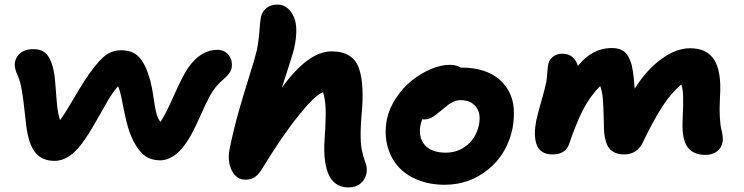

<svg xmlns="http://www.w3.org/2000/svg" viewBox="-20 -759 3271 844"><path d="M220.2 -51.8Q164.6 -51.8 134.8 -88.9Q105 -126 95.2 -208Q93.8 -220.7 88.9 -263.7Q84 -306.6 82.3 -319.6Q80.6 -332.5 76.2 -359.6Q71.8 -386.7 66.9 -402.6Q62 -418.5 55.2 -433.1Q34.2 -479 56.2 -511Q78.1 -543 126 -543Q155.3 -543 174.1 -530.3Q192.9 -517.6 205.1 -485.8Q217.8 -454.1 221.9 -406Q226.1 -357.9 229.7 -309.6Q233.4 -261.2 244.1 -231Q263.7 -256.8 297.1 -314.2Q330.6 -371.6 350.1 -401.9Q397 -473.6 432.1 -505.9Q467.3 -538.1 512.2 -538.1Q565.4 -538.1 594 -505.1Q622.6 -472.2 641.1 -402.8Q648.9 -372.1 654.8 -330.6Q660.6 -289.1 666.7 -264.2Q672.9 -239.3 685.1 -223.1Q707.5 -255.4 746.1 -342.5Q784.7 -429.7 809.1 -463.9Q864.3 -540 935.1 -540Q967.8 -540 985.8 -515.9Q1003.9 -491.7 998 -460Q994.6 -437.5 960.9 -409.2Q943.8 -395 929.2 -377.2Q914.6 -359.4 902.6 -337.2Q890.6 -314.9 881.8 -296.1Q873 -277.3 860.6 -249.3Q848.1 -221.2 839.8 -204.1Q798.8 -119.6 760.7 -86.9Q722.7 -54.2 684.1 -54.2Q645.5 -54.2 618.4 -73Q591.3 -91.8 566.9 -138.2Q547.9 -174.8 536.1 -224.1Q524.4 -273.4 516.4 -316.7Q508.3 -359.9 499 -379.9Q476.1 -354.5 452.1 -313.2Q428.2 -272 399.2 -220.5Q370.1 -168.9 340.8 -128.9Q283.2 -51.8 220.2 -51.8Z M1059.1 30.8Q1019 30.8 998.8 -9.5Q978.5 -49.8 989.7 -106Q1006.8 -190.4 1030.8 -274.2Q1054.7 -357.9 1077.1 -428Q1099.6 -498 1108.9 -538.1Q1117.2 -578.6 1120.4 -622.8Q1123.5 -667 1127 -684.1Q1131.8 -707 1150.4 -722.9Q1168.9 -738.8 1199.7 -738.8Q1244.6 -738.8 1269.3 -689.9Q1293.9 -641.1 1272.9 -545.9Q1264.2 -510.7 1218.8 -373Q1334.5 -533.2 1437 -533.2Q1485.8 -533.2 1515.9 -513.9Q1545.9 -494.6 1558.3 -457.8Q1570.8 -420.9 1573.2 -367.7Q1575.7 -314.5 1568.8 -247.1Q1565.9 -211.4 1565.4 -182.1Q1564.9 -152.8 1566.2 -134Q1567.4 -115.2 1571 -97.4Q1574.7 -79.6 1577.6 -70.1Q1580.6 -60.5 1585.4 -46.9Q1586.9 -42.5 1587.9 -40Q1595.2 -19.5 1590.8 3.9Q1585.4 30.8 1564.5 47.9Q1543.5 64.9 1510.7 64.9Q1477.5 64.9 1454.8 47.6Q1432.1 30.3 1421.1 -0.2Q1410.2 -30.8 1407 -66.7Q1403.8 -102.5 1406.7 -145Q1413.1 -237.3 1411.4 -281Q1409.7 -324.7 1399.9 -354Q1364.7 -340.8 1293.2 -252.2Q1221.7 -163.6 1132.8 -18.1Q1115.7 9.8 1098.6 20.3Q1081.5 30.8 1059.1 30.8Z M1934.6 53.2Q1867.2 53.2 1813.2 30.5Q1759.3 7.8 1726.8 -31Q1694.3 -69.8 1681.9 -122.3Q1669.4 -174.8 1680.7 -233.9Q1690.4 -282.2 1720.5 -327.6Q1750.5 -373 1789.6 -404.5Q1828.6 -436 1873.5 -455.1Q1918.5 -474.1 1958.5 -474.1Q1984.9 -474.1 2005.4 -461.9H2009.8Q2061.5 -461.9 2103.3 -448.7Q2145 -435.5 2172.9 -411.9Q2200.7 -388.2 2218 -355.2Q2235.4 -322.3 2238.3 -282.2Q2241.2 -242.2 2233.4 -196.8Q2210.4 -83.5 2127.2 -15.1Q2043.9 53.2 1934.6 53.2ZM1828.6 -210Q1817.9 -154.3 1847.7 -121.1Q1877.4 -87.9 1939.5 -87.9Q1993.7 -87.9 2033.9 -121.6Q2074.2 -155.3 2085.4 -210.9Q2095.2 -259.8 2072.5 -289.3Q2049.8 -318.8 2003.4 -318.8Q1989.3 -318.8 1975.1 -312.5Q1960.9 -306.2 1951.4 -299.1Q1941.9 -292 1921.4 -274.9Q1892.6 -250.5 1877.4 -242.2Q1862.3 -233.9 1840.8 -233.9Q1838.4 -233.9 1836.4 -234.9Q1831.5 -222.2 1828.6 -210Z M2408.2 -80.1Q2379.9 -80.1 2362.1 -92.5Q2344.2 -105 2337.6 -127Q2331.1 -148.9 2331.3 -174.3Q2331.5 -199.7 2337.4 -230Q2344.2 -260.7 2359.6 -314.2Q2375 -367.7 2381.3 -397.9Q2383.8 -412.1 2385.7 -438.7Q2387.7 -465.3 2390.1 -478Q2395 -497.1 2411.1 -510Q2427.2 -522.9 2451.2 -522.9Q2480 -522.9 2497.1 -507.8Q2514.2 -492.7 2520 -469.2Q2584 -547.9 2668.5 -547.9Q2695.3 -547.9 2713.4 -538.8Q2731.4 -529.8 2741.9 -510.5Q2752.4 -491.2 2757.6 -469.2Q2762.7 -447.3 2766.1 -414.1Q2766.6 -405.3 2768.1 -390.4Q2769.5 -375.5 2770 -369.1Q2821.3 -451.2 2886.5 -499Q2951.7 -546.9 3013.2 -546.9Q3087.9 -546.9 3120.1 -495.1Q3152.3 -443.4 3145 -334Q3142.1 -283.2 3144.3 -245.1Q3146.5 -207 3150.4 -193.1Q3154.3 -179.2 3156.5 -161.4Q3158.7 -143.6 3156.2 -133.8Q3151.9 -108.9 3131.8 -93.5Q3111.8 -78.1 3081.1 -78.1Q3027.3 -78.1 3002.2 -112.3Q2977.1 -146.5 2980.5 -227.1Q2983.9 -300.8 2982.9 -334.7Q2981.9 -368.7 2975.1 -388.2Q2928.7 -348.6 2889.9 -288.1Q2851.1 -227.5 2806.2 -133.8Q2794.4 -107.9 2773.2 -94Q2752 -80.1 2725.1 -80.1Q2702.1 -80.1 2686 -86.7Q2669.9 -93.3 2659.9 -104.7Q2649.9 -116.2 2644 -135Q2638.2 -153.8 2636.2 -174.3Q2634.3 -194.8 2634.3 -223.1Q2632.8 -293.5 2629.9 -325.7Q2627 -357.9 2618.2 -380.9Q2571.8 -333.5 2541.7 -273.9Q2511.7 -214.4 2482.4 -127.9Q2467.8 -80.1 2408.2 -80.1Z"/></svg>

Font: Shantell Sans Irregular Bouncy
Style: Bold Italic
Weight: 700
Italic angle: -11.31°
Designer: Stephen Nixon, Anya Danilova, Shantell Martin
Foundry: Arrow Type
Version: Version 1.006;[9816181b4]